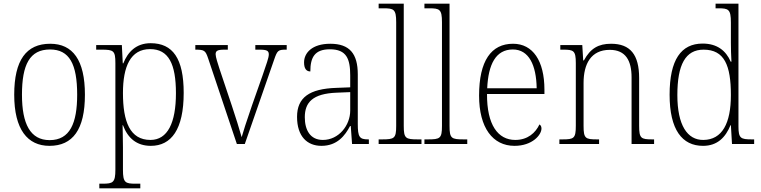

<svg xmlns="http://www.w3.org/2000/svg" viewBox="-20 -780 4121 1040"><path d="M248 10C374 10 440 -78 440 -267C440 -455 374 -543 252 -543C122 -543 57 -454 57 -267C57 -79 129 10 248 10ZM249 -21C144 -21 99 -109 99 -267C99 -430 141 -512 251 -512C356 -512 398 -433 398 -267C398 -113 359 -21 249 -21Z M518 240H740V215H715C659 215 646 210 646 140V18C646 -39 644 -79 644 -102H646C672 -32 720 10 797 10C908 10 975 -79 975 -277C975 -463 916 -546 796 -546C717 -546 672 -498 648 -437H645L640 -536H501V-511H530C595 -511 605 -506 605 -438V139C605 209 592 215 536 215H518ZM795 -22C684 -22 646 -121 646 -276C646 -420 687 -514 793 -514C893 -514 933 -434 933 -275C933 -115 888 -22 795 -22Z M1108 -462 1263 0H1306L1465 -457C1482 -507 1487 -511 1529 -511H1533V-536H1363V-511H1387C1427 -511 1436 -504 1436 -485C1436 -467 1423 -433 1402 -371L1345 -209C1315 -122 1296 -63 1289 -37C1279 -74 1255 -150 1236 -207L1169 -407C1160 -435 1148 -471 1148 -486C1148 -504 1157 -511 1195 -511H1214V-536H1038V-511C1087 -511 1093 -507 1108 -462Z M1721 10C1807 10 1849 -46 1876 -97H1880L1887 0H1978V-25H1974C1927 -25 1918 -38 1918 -109V-377C1918 -489 1874 -543 1769 -543C1670 -543 1627 -493 1627 -442C1627 -409 1639 -393 1661 -393C1661 -470 1685 -513 1767 -513C1858 -513 1877 -460 1877 -371V-307L1801 -304C1656 -299 1589 -252 1589 -147C1589 -40 1645 10 1721 10ZM1729 -22C1660 -22 1631 -76 1631 -145C1631 -225 1673 -273 1804 -278L1877 -281V-181C1877 -101 1815 -22 1729 -22Z M2031 0H2263V-25H2244C2177 -25 2167 -30 2167 -98V-760H2031V-735H2057C2113 -735 2126 -730 2126 -660V-98C2126 -30 2116 -25 2049 -25H2031Z M2279 0H2511V-25H2492C2425 -25 2415 -30 2415 -98V-760H2279V-735H2305C2361 -735 2374 -730 2374 -660V-98C2374 -30 2364 -25 2297 -25H2279Z M2767 10C2863 10 2913 -49 2913 -84C2913 -96 2908 -102 2902 -106C2881 -61 2839 -22 2771 -22C2677 -22 2617 -104 2618 -271H2929V-294C2929 -451 2866 -543 2759 -543C2641 -543 2575 -451 2575 -262C2575 -88 2649 10 2767 10ZM2887 -302H2619C2625 -431 2665 -512 2758 -512C2845 -512 2885 -427 2887 -302Z M3010 0H3225V-25H3214C3151 -25 3141 -30 3141 -98V-331C3141 -432 3180 -510 3283 -510C3370 -510 3401 -450 3401 -361V0H3523V-25H3514C3452 -25 3442 -30 3442 -99V-357C3442 -484 3394 -543 3290 -543C3222 -543 3178 -518 3143 -453H3139L3134 -536H3015V-511H3031C3087 -511 3099 -506 3099 -438V-99C3099 -30 3089 -25 3026 -25H3010Z M3788 10C3866 10 3910 -36 3937 -102H3939L3945 0H4065V-25H4052C3992 -25 3980 -31 3980 -95V-760H3856V-735H3871C3926 -735 3939 -730 3939 -658V-548C3939 -517 3940 -480 3942 -446H3938C3912 -506 3864 -544 3786 -544C3669 -544 3607 -456 3607 -267C3607 -77 3675 10 3788 10ZM3790 -22C3703 -21 3649 -102 3649 -265C3649 -430 3693 -511 3791 -511C3904 -511 3939 -426 3939 -265C3939 -112 3892 -23 3790 -22Z"/></svg>

Font: Noto Serif Bengali SemiCondensed ExtraLight
Style: Regular
Weight: 200
Width: 4
Designer: Juan Bruce, Universal Thirst, Indian Type Foundry and the Monotype Design Team.
Foundry: Monotype Imaging Inc.
Version: Version 2.003